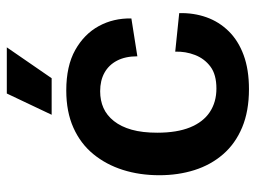

<svg xmlns="http://www.w3.org/2000/svg" viewBox="-116 -640 769 578"><g transform="rotate(-90 269.0 -350.5)"><path d="M290 14Q224 14 175 -6.5Q126 -27 94 -64Q62 -101 46.5 -150Q31 -199 31 -256Q31 -315 47 -365.5Q63 -416 94.5 -454.5Q126 -493 174 -514.5Q222 -536 286 -536Q360 -536 408 -509Q456 -482 480 -438Q504 -394 503 -340L389 -322Q389 -358 376 -383Q363 -408 339.5 -421Q316 -434 284 -434Q256 -434 233.5 -424Q211 -414 194 -392.5Q177 -371 168 -339Q159 -307 159 -262Q159 -203 175 -163.5Q191 -124 221 -104Q251 -84 292 -84Q334 -84 358 -102Q382 -120 393 -148.5Q404 -177 403 -208L519 -196Q520 -152 506.5 -114Q493 -76 464.5 -47Q436 -18 392.5 -2Q349 14 290 14ZM323 -580H213L277 -715H416Z"/></g></svg>

Font: Bricolage Grotesque 72pt SemiBold
Style: Regular
Weight: 600
Version: Version 1.001;gftools[0.9.33.dev8+g029e19f]